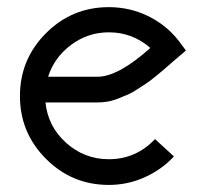

<svg xmlns="http://www.w3.org/2000/svg" viewBox="-20 -502 575 540"><path d="M107.9 -213.9Q114.7 -146.5 166 -100.3Q217.3 -54.2 286.1 -54.2Q362.3 -54.2 416 -110.8L469.2 -62Q434.1 -24.4 386.5 -3.2Q338.9 18.1 286.1 18.1Q182.6 18.1 109.4 -55.2Q36.1 -128.4 36.1 -231.9Q36.1 -335.4 109.4 -408.7Q182.6 -481.9 286.1 -481.9Q344.7 -481.9 396 -457Q447.3 -432.1 481.9 -388.2L502.9 -359.9L477.1 -337.9Q474.6 -335.9 459.2 -322.5Q443.8 -309.1 438.2 -304.2Q432.6 -299.3 416.7 -286.4Q400.9 -273.4 391.8 -267.6Q382.8 -261.7 367.2 -251.5Q351.6 -241.2 339.6 -236.1Q327.6 -231 312.5 -224.9Q297.4 -218.8 283 -216.3Q268.6 -213.9 253.9 -213.9ZM253.9 -286.1Q312.5 -286.1 402.8 -367.2Q352.5 -411.1 286.1 -411.1Q227.5 -411.1 180.2 -376Q132.8 -340.8 115.2 -286.1Z"/></svg>

Font: Rawengulk
Style: Bold
Weight: 700
Version: Version 0.92